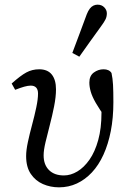

<svg xmlns="http://www.w3.org/2000/svg" viewBox="-20 -790 551 823"><path d="M233 13Q196 13 164 -1Q132 -15 112 -44.5Q92 -74 92 -121Q92 -146 99.5 -181Q107 -216 117.5 -255Q128 -294 135.5 -329.5Q143 -365 143 -389Q143 -406 135 -414.5Q127 -423 112 -423Q100 -423 84 -418.5Q68 -414 45 -405L30 -432Q68 -466 93 -479.5Q118 -493 148 -493Q184 -493 202 -470.5Q220 -448 220 -407Q220 -375 212 -334.5Q204 -294 193.5 -254Q183 -214 175 -180Q167 -146 167 -124Q167 -84 190 -61Q213 -38 254 -38Q283 -38 311.5 -55Q340 -72 363.5 -105.5Q387 -139 401 -189.5Q415 -240 415 -307Q415 -328 414 -346Q413 -364 411 -386L438 -357L434 -283Q406 -322 390.5 -349Q375 -376 369 -397Q363 -418 363 -436Q363 -465 382 -479Q401 -493 424 -493Q436 -493 444.5 -489Q453 -485 458 -477Q463 -454 464.5 -426.5Q466 -399 466 -352Q466 -285 455 -228.5Q444 -172 423.5 -127Q403 -82 374 -51Q345 -20 309.5 -3.5Q274 13 233 13ZM290 -563Q305 -604 321 -645.5Q337 -687 352 -729Q358 -744 365 -753Q372 -762 380.5 -766Q389 -770 398 -770Q416 -770 427 -758.5Q438 -747 438 -733Q438 -719 432.5 -707.5Q427 -696 413 -677Q390 -645 366.5 -612.5Q343 -580 320 -547Z"/></svg>

Font: Source Serif 4 18pt
Style: Italic
Weight: 400
Italic angle: -12°
Designer: Frank Grießhammer
Foundry: Adobe Systems Incorporated
Version: Version 4.004;hotconv 1.0.116;makeotfexe 2.5.65601